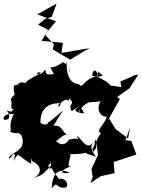

<svg xmlns="http://www.w3.org/2000/svg" viewBox="-35 -945 799 1081"><path d="M237 -256C226 -226 180 -262 193 -253C191 -324 225 -366 309 -364C284 -312 302 -376 291 -351C360 -420 346 -351 354 -390C393 -363 348 -343 361 -351C365 -293 372 -331 419 -352C411 -344 347 -318 439 -306C404 -377 428 -314 407 -316C465 -397 486 -358 531 -377C495 -306 558 -280 566 -290C557 -243 498 -210 534 -195C480 -125 530 -129 489 -90C481 -133 489 -89 501 -146C466 -132 421 -68 485 -133C443 -109 430 -158 397 -181C409 -147 418 -176 350 -158C365 -179 332 -97 278 -153C282 -140 331 -208 349 -178C306 -212 318 -240 266 -238C286 -266 290 -281 322 -324L258 -271ZM648 -454C581 -465 570 -477 588 -407C596 -465 597 -470 515 -512C579 -522 502 -531 527 -548C476 -503 568 -507 485 -518C483 -553 512 -562 514 -517C430 -500 434 -439 408 -472C333 -474 341 -586 340 -592C324 -585 364 -571 356 -536C354 -586 328 -587 320 -595C237 -536 237 -597 268 -528C237 -528 225 -515 220 -554C184 -499 150 -546 197 -536C114 -485 95 -496 101 -413C135 -428 131 -447 190 -424C122 -476 86 -498 64 -467C19 -473 59 -405 43 -408C74 -430 8 -392 31 -371C14 -270 97 -400 29 -316C-34 -331 31 -324 14 -277C-30 -250 -27 -312 42 -303C9 -229 34 -223 22 -203C72 -182 57 -211 86 -183C121 -90 17 -88 15 -53C24 -43 57 -127 45 -39C69 -102 69 -60 140 -23C144 -86 142 -37 147 -37C196 -17 207 31 155 57C202 38 193 50 247 -6C247 12 224 3 286 -1C241 -26 217 20 251 -33C246 22 306 57 302 76C284 43 362 67 339 109C275 125 296 64 256 116C260 17 304 2 358 28C279 39 327 1 365 -8C334 -3 364 -50 363 -86C328 -92 342 -65 449 -84C459 -77 436 -86 505 -63C442 -146 517 -135 503 -173L517 -74L480 7L486 49L489 46L474 86L532 47L610 30L605 -33L733 -75L704 -152L671 -155L698 -228L686 -166L616 -218L579 -278L640 -388L624 -398L694 -448L744 -525L711 -520H721L643 -486ZM221 -840 179 -806 236 -777 199 -715 319 -704 311 -647 452 -671 471 -673 445 -661 360 -609 262 -667 269 -696 217 -750 280 -825 175 -864 284 -925 256 -850Z"/></svg>

Font: Hussar Lance
Style: Regular
Weight: 700
Foundry: Cannot Into Space Fonts, PlusOne Fonts
Version: Version 2.27